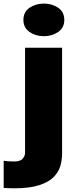

<svg xmlns="http://www.w3.org/2000/svg" viewBox="-95 -790 394 1042"><path d="M143 -593.5Q98.5 -593.5 65.2 -616.5Q32 -639.5 32 -682Q32 -725 65.2 -747.8Q98.5 -770.5 143 -770.5Q187.5 -770.5 220.8 -747.8Q254 -725 254 -682Q254 -639.5 220.8 -616.5Q187.5 -593.5 143 -593.5ZM-20 232Q-35 232 -49.8 231.2Q-64.5 230.5 -75 230V82.5Q-65 84 -50.2 85.2Q-35.5 86.5 -20 86.5Q15.5 86.5 28.2 71Q41 55.5 41 40.5V-531H242V44.5Q242 77.5 232.5 110.5Q223 143.5 196 171Q169 198.5 117 215.2Q65 232 -20 232Z"/></svg>

Font: Epilogue Black
Style: Regular
Weight: 900
Designer: Tyler Finck
Foundry: Etcetera Type Co
Version: Version 2.111; ttfautohint (v1.8.3)